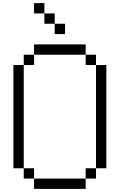

<svg xmlns="http://www.w3.org/2000/svg" viewBox="-20 -1220 773 1240"><path d="M600 -800H533.3V-866.7H600ZM600 -133.3V-800H666.7V-133.3ZM600 -66.7H533.3V-133.3H600ZM133.3 -133.3H66.7V-800H133.3ZM133.3 -66.7V-133.3H200V-66.7ZM133.3 -800V-866.7H200V-800ZM266.7 -1133.3H333.3V-1066.7H266.7ZM266.7 -1200V-1133.3H200V-1200ZM400 -1000H333.3V-1066.7H400ZM533.3 -66.7V0H200V-66.7ZM533.3 -933.3V-866.7H200V-933.3Z"/></svg>

Font: Galmuri14 Regular
Style: Regular
Weight: 400
Designer: Lee Minseo (quiple)
Version: Version 2.399;hotconv 1.1.1;makeotfexe 2.6.0 DEVELOPMENT